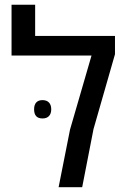

<svg xmlns="http://www.w3.org/2000/svg" viewBox="-20 -783 540 803"><path d="M225.1 0 272.9 -241.2 362.8 -550.8H28.3V-763.2H127V-632.8H460.9V-556.2L371.1 -243.2L323.7 0ZM157.7 -287.6Q122.6 -287.6 122.6 -325.7Q122.6 -344.7 131.6 -354.5Q140.6 -364.3 157.7 -364.3Q175.3 -364.3 184.8 -354.2Q194.3 -344.2 194.3 -325.7Q194.3 -307.6 184.8 -297.6Q175.3 -287.6 157.7 -287.6Z"/></svg>

Font: Open Sans Medium
Style: Regular
Weight: 500
Designer: Monotype Design Team
Foundry: Monotype Imaging Inc.
Version: Version 3.000